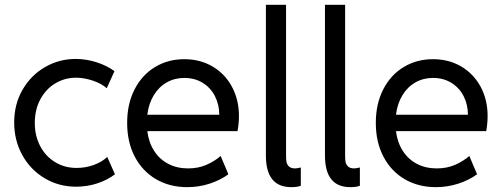

<svg xmlns="http://www.w3.org/2000/svg" viewBox="-20 -772 2095 800"><path d="M39.1 -261.7Q39.1 -337.9 74 -398.2Q108.9 -458.5 167.5 -492.4Q226.1 -526.4 294.9 -526.4Q339.4 -526.4 382.1 -512.7Q424.8 -499 457 -475.6L424.8 -404.3Q403.3 -423.8 366.9 -436Q330.6 -448.2 296.9 -448.2Q250 -448.2 210.7 -424.8Q171.4 -401.4 148.2 -358.4Q125 -315.4 125 -259.8Q125 -206.5 147.2 -163.8Q169.4 -121.1 209.2 -96.7Q249 -72.3 298.8 -72.3Q337.4 -72.3 371.6 -85Q405.8 -97.7 426.8 -118.2L459 -45.9Q428.7 -22.5 386.5 -8.3Q344.2 5.9 296.9 5.9Q225.1 5.9 166 -29.3Q106.9 -64.5 73 -125.7Q39.1 -187 39.1 -261.7Z M509.8 -259.8Q509.8 -339.4 540.8 -399.7Q571.8 -460 626 -492.7Q680.2 -525.4 748 -525.4Q814 -525.4 865.7 -494.9Q917.5 -464.4 946.5 -410.4Q975.6 -356.4 975.6 -288.1Q975.6 -257.8 969.7 -225.6H593.8Q599.6 -178.7 622.1 -143.6Q644.5 -108.4 680.9 -89.4Q717.3 -70.3 763.7 -70.3Q806.2 -70.3 840.1 -85.2Q874 -100.1 899.4 -122.1L931.6 -45.9Q899.4 -22 854.5 -7.1Q809.6 7.8 759.8 7.8Q687.5 7.8 630.6 -25.1Q573.7 -58.1 541.7 -118.9Q509.8 -179.7 509.8 -259.8ZM893.6 -293.9Q893.6 -335.9 875.7 -371.1Q857.9 -406.2 824.7 -426.8Q791.5 -447.3 748 -447.3Q707.5 -447.3 674.6 -428.5Q641.6 -409.7 620.6 -375Q599.6 -340.3 593.8 -293.9Z M1087.9 -124V-752H1171.9V-122.1Q1171.9 -107.4 1173.8 -96.9Q1175.8 -86.4 1184.1 -78.4Q1192.4 -70.3 1210 -70.3Q1217.8 -70.3 1233.4 -74.2V2Q1218.8 7.8 1193.4 7.8Q1087.9 7.8 1087.9 -124Z M1334 -124V-752H1418V-122.1Q1418 -107.4 1419.9 -96.9Q1421.9 -86.4 1430.2 -78.4Q1438.5 -70.3 1456.1 -70.3Q1463.9 -70.3 1479.5 -74.2V2Q1464.8 7.8 1439.5 7.8Q1334 7.8 1334 -124Z M1545.9 -259.8Q1545.9 -339.4 1576.9 -399.7Q1607.9 -460 1662.1 -492.7Q1716.3 -525.4 1784.2 -525.4Q1850.1 -525.4 1901.9 -494.9Q1953.6 -464.4 1982.7 -410.4Q2011.7 -356.4 2011.7 -288.1Q2011.7 -257.8 2005.9 -225.6H1629.9Q1635.7 -178.7 1658.2 -143.6Q1680.7 -108.4 1717 -89.4Q1753.4 -70.3 1799.8 -70.3Q1842.3 -70.3 1876.2 -85.2Q1910.2 -100.1 1935.5 -122.1L1967.8 -45.9Q1935.5 -22 1890.6 -7.1Q1845.7 7.8 1795.9 7.8Q1723.6 7.8 1666.7 -25.1Q1609.9 -58.1 1577.9 -118.9Q1545.9 -179.7 1545.9 -259.8ZM1929.7 -293.9Q1929.7 -335.9 1911.9 -371.1Q1894 -406.2 1860.8 -426.8Q1827.6 -447.3 1784.2 -447.3Q1743.7 -447.3 1710.7 -428.5Q1677.7 -409.7 1656.7 -375Q1635.7 -340.3 1629.9 -293.9Z"/></svg>

Font: Reddit Sans Vanilla
Style: Regular
Weight: 400
Designer: Stephen Hutchings
Foundry: Reddit
Version: Version 1.013